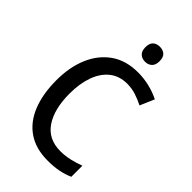

<svg xmlns="http://www.w3.org/2000/svg" viewBox="-274 -1012 1115 1115"><g transform="rotate(45 284.0 -454.5)"><path d="M362 -633Q298 -633 254 -598Q210 -563 187.5 -500.5Q165 -438 165 -356Q165 -228 215 -154.5Q265 -81 363 -81Q402 -81 439.5 -89.5Q477 -98 514 -112V-21Q478 -5 439 2.5Q400 10 350 10Q253 10 187.5 -34.5Q122 -79 89 -161.5Q56 -244 56 -357Q56 -464 91 -546.5Q126 -629 193.5 -676.5Q261 -724 360 -724Q408 -724 453.5 -713Q499 -702 539 -682L501 -594Q470 -610 435 -621.5Q400 -633 362 -633ZM344 -919Q370 -919 386 -904.5Q402 -890 402 -858Q402 -826 385.5 -811Q369 -796 344 -796Q319 -796 302.5 -811Q286 -826 286 -858Q286 -890 302 -904.5Q318 -919 344 -919Z"/></g></svg>

Font: Noto Sans Gujarati UI SemiCondensed Medium
Style: Regular
Weight: 500
Width: 4
Designer: Jelle Bosma - Monotype Design Team, Universal Thirst
Foundry: Monotype Imaging Inc.
Version: Version 2.106; ttfautohint (v1.8.4.7-5d5b)